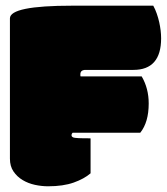

<svg xmlns="http://www.w3.org/2000/svg" viewBox="-20 -650 590 679"><path d="M300.3 -37.1Q277.8 -17.6 240.7 -4.4Q203.6 8.8 149.9 8.8Q127.4 8.8 103.5 3.7Q79.6 -1.5 60.1 -13.2Q40.5 -24.9 27.8 -43.5Q15.1 -62 15.1 -88.9V-585Q15.1 -629.9 235.4 -629.9H522Q529.3 -616.7 534.4 -601.8Q539.6 -586.9 543 -571.8Q546.4 -556.6 548.1 -542Q549.8 -527.3 549.8 -514.6Q549.8 -402.8 451.7 -402.8H282.7Q264.2 -402.8 264.2 -387.2V-383.8Q264.2 -380.9 265.1 -379.9H481Q505.9 -337.4 505.9 -284.2Q505.9 -217.8 476.1 -180.7H236.8Q232.9 -176.8 232.9 -171.9Q232.9 -164.1 244.9 -162.6Q256.8 -161.1 272 -161.1Q279.8 -161.1 286.6 -161.1Q293.5 -161.1 300.3 -160.6Z"/></svg>

Font: Modak sl
Style: Regular
Weight: 400
Designer: Sarang Kulkarni, Maithili Shingre, Noopur Datye
Foundry: Ek Type
Version: Version 1.036;PS Version 1.000;hotconv 1.0.79;makeotf.lib2.5